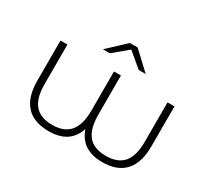

<svg xmlns="http://www.w3.org/2000/svg" viewBox="-141 -958 1302 1196"><g transform="rotate(30 510.0 -360.5)"><path d="M920 -522H870V-237C870 -170.3 856.3 -121 829 -89C801.7 -57 759.7 -41 703 -41C645.7 -41 603.3 -57.2 576 -89.5C548.7 -121.8 535 -172.3 535 -241V-522H485V-241C485 -173 471.2 -122.7 443.5 -90C415.8 -57.3 373.7 -41 317 -41C260.3 -41 218.3 -57 191 -89C163.7 -121 150 -170.3 150 -237V-522H100V-234C100 -155.3 118.3 -96 155 -56C191.7 -16 245.7 4 317 4C367 4 408 -6.2 440 -26.5C472 -46.8 495.3 -78.7 510 -122C525.3 -78.7 549 -46.8 581 -26.5C613 -6.2 653.7 4 703 4C774.3 4 828.3 -16 865 -56C901.7 -96 920 -155.3 920 -234ZM614 -607H664L538 -725H482L356 -607H406L510 -694Z"/></g></svg>

Font: Montserrat Custom ExtraLight
Style: Regular
Weight: 300
Designer: Julieta Ulanovsky
Foundry: Julieta Ulanovsky
Version: Version 7.200